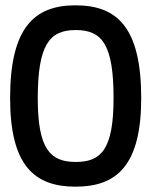

<svg xmlns="http://www.w3.org/2000/svg" viewBox="-20 -691 570 722"><path d="M264 -671C108 -671 18 -586 18 -322C18 -69 109 11 264 11C420 11 511 -70 511 -322C511 -586 422 -671 264 -671ZM265 -578C365 -578 407 -522 407 -322C407 -130 361 -82 265 -82C169 -82 122 -130 122 -321C122 -523 166 -578 265 -578Z"/></svg>

Font: TitilliumText22L
Style: 600 wt
Weight: 600
Designer: Campivisivi
Foundry: Campivisivi
Version: 1.000